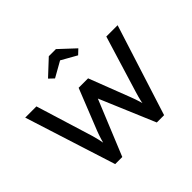

<svg xmlns="http://www.w3.org/2000/svg" viewBox="-199 -1144 1393 1393"><g transform="rotate(-45 498.0 -447.0)"><path d="M749 0H674L489 -438L498 -434L320 0H247L24 -700H139L274 -262Q288 -216 302 -139L308 -109L279 -110Q281 -118 283 -126Q285 -134 287 -142Q294 -169 303.5 -200.5Q313 -232 325 -263L451 -579H548L670 -263Q684 -227 693.5 -195Q703 -163 709 -139L714 -119L688 -112Q689 -117 690 -122.5Q691 -128 692 -134Q696 -160 703.5 -193Q711 -226 723 -265L856 -700H972ZM511 -823 378 -748 341 -783 460 -894H533L652 -783L615 -748L482 -823Z"/></g></svg>

Font: Lexend
Style: Regular
Weight: 400
Designer: Thomas Jockin
Foundry: Lexend
Version: Version 1.000